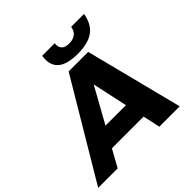

<svg xmlns="http://www.w3.org/2000/svg" viewBox="-261 -1102 1302 1302"><g transform="rotate(-45 390.0 -451.0)"><path d="M742 0H546.5L519.5 -124H215.5L147 0H-40L376.5 -700H564ZM489.5 -263.5 434.5 -517.5 293.5 -263.5ZM505 -740Q322 -740 322 -867.5Q322 -884 325 -902H445Q444 -894.5 444 -887.5Q444 -863 460 -847Q476 -831 514 -831Q590 -831 603 -902H726Q712 -818 658.5 -779Q605 -740 505 -740Z"/></g></svg>

Font: Argentum Sans
Style: Bold Italic
Weight: 700
Italic angle: -11°
Designer: Julieta Ulanovsky (font), Cristiano Sobral (main changes and remaster)
Foundry: Julieta Ulanovsky (font), Cristiano Sobral (main changes and remaster)
Version: Version 2.007;June 15, 2022;FontCreator 14.0.0.2814 64-bit; 